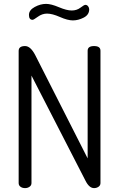

<svg xmlns="http://www.w3.org/2000/svg" viewBox="-20 -968 613 988"><path d="M464 0Q439 0 420 -38L142 -579V-26Q142 -14 132 -7Q122 0 109 0Q95 0 85.5 -7Q76 -14 76 -26V-706Q76 -731 109 -731Q137 -731 161 -685L431 -153V-707Q431 -731 464 -731Q497 -731 497 -707V-26Q497 -14 487 -7Q477 0 464 0ZM222 -898Q197 -898 175 -882Q153 -866 148 -866Q129 -866 129 -891Q129 -916 158.5 -932Q188 -948 217 -948Q243 -948 283 -931Q323 -914 349 -914Q375 -914 394 -928.5Q413 -943 419 -943Q428 -943 433.5 -935.5Q439 -928 439 -920Q439 -892 411 -877.5Q383 -863 355 -863Q328 -863 288.5 -880.5Q249 -898 222 -898Z"/></svg>

Font: Dosis
Style: Regular
Weight: 400
Designer: Edgar Tolentino, Pablo Impallari, Igino Marini
Foundry: Edgar Tolentino, Pablo Impallari, Igino Marini
Version: Version 1.007